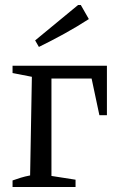

<svg xmlns="http://www.w3.org/2000/svg" viewBox="-20 -745 463 765"><path d="M406 -483V-286H376L345 -432H185V-44L281 -29V0H30V-26Q47 -32 63 -37Q79 -42 100 -46L107 -439L30 -454V-483ZM135 -558 120 -584 291 -725H302L334 -669Q286 -638 236 -610.5Q186 -583 135 -558Z"/></svg>

Font: Piazzolla
Style: Regular
Weight: 400
Designer: Juan Pablo del Peral
Foundry: Huerta Tipografica
Version: Version 1.330